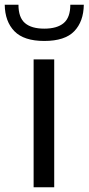

<svg xmlns="http://www.w3.org/2000/svg" viewBox="-65 -791 374 811"><path d="M122 -618Q36 -618 -4 -659Q-44 -700 -45 -771H13Q13 -717 40.5 -693.5Q68 -670 122 -670Q176 -670 204 -693.5Q232 -717 232 -771H289Q288 -700 248.5 -659Q209 -618 122 -618ZM77 -540H164V0H77Z"/></svg>

Font: Encode Sans
Style: Regular
Weight: 400
Designer: Pablo Impallari, Andres Torresi
Foundry: Pablo Impallari, Andres Torresi
Version: Version 1.000; ttfautohint (v1.00) -l 8 -r 50 -G 200 -x 14 -